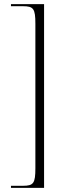

<svg xmlns="http://www.w3.org/2000/svg" viewBox="-20 -780 324 928"><path d="M33 128H193V-760H33V-750H91C142 -750 151 -738 151 -665V33C151 106 142 118 91 118H33Z"/></svg>

Font: Noto Serif Display SemiCondensed ExtraLight
Style: Regular
Weight: 200
Width: 4
Designer: Monotype Design Team
Foundry: Monotype Imaging Inc.
Version: Version 2.009